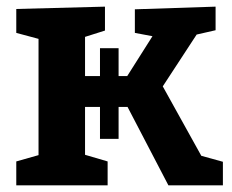

<svg xmlns="http://www.w3.org/2000/svg" viewBox="-20 -558 697 578"><path d="M470 -298 586 -89 651 -71V0H487L364 -236H337V-140H281V-236H236V-92L304 -72V0H29V-72L96 -91V-441L29 -459V-531L296 -538V-466L236 -447V-329H281V-413H337V-329H363L439 -449L386 -459V-530L629 -538V-467L572 -454Z"/></svg>

Font: Bitter Pro
Style: Bold
Weight: 700
Designer: Sol Matas, and Bitter project Authors
Foundry: Sol Matas
Version: Version 1.010